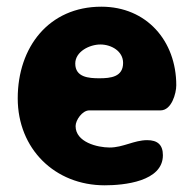

<svg xmlns="http://www.w3.org/2000/svg" viewBox="-20 -547 580 574"><path d="M33 -253C33 -102 144 7 293 7C350 7 467 -4 467 -83C467 -114 451 -128 420 -128C381 -128 348 -106 308 -106C271 -106 206 -122 206 -170C206 -188 226 -217 247 -217H460C493 -217 507 -268 507 -292C507 -425 418 -527 283 -527C126 -527 33 -406 33 -253ZM205 -357C205 -393 248 -414 280 -414C313 -414 348 -394 348 -359C348 -317 311 -313 277 -313C245 -313 205 -316 205 -357Z"/></svg>

Font: Asimov Print
Style: Regular
Weight: 500
Designer: Google
Version: Version 2.000980: 2014